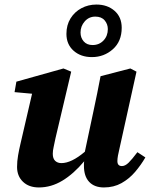

<svg xmlns="http://www.w3.org/2000/svg" viewBox="-20 -809 663 844"><path d="M437 15Q395 15 372 -9.5Q349 -34 349 -80Q349 -85 349 -90Q349 -95 350 -100Q304 -45 254.5 -15Q205 15 151 15Q107 15 81 -10Q55 -35 55 -75Q55 -100 59.5 -126Q64 -152 70 -177L121 -397L44 -404L52 -450L259 -508L293 -494L224 -202Q220 -181 216 -164Q212 -147 212 -133Q212 -112 222.5 -102Q233 -92 250 -92Q294 -92 353 -142L391 -321Q399 -360 407 -397.5Q415 -435 422 -474L553 -508L580 -494L505 -155Q501 -139 498.5 -125Q496 -111 496 -101Q496 -79 516 -79Q530 -79 545 -93.5Q560 -108 584 -140L619 -117Q600 -84 574 -53.5Q548 -23 514 -4Q480 15 437 15ZM384 -558Q335 -558 303.5 -586Q272 -614 272 -660Q272 -699 290 -728Q308 -757 338 -773Q368 -789 404 -789Q452 -789 483.5 -761.5Q515 -734 515 -687Q515 -627 476 -592.5Q437 -558 384 -558ZM387 -611Q416 -611 435 -631Q454 -651 454 -681Q454 -703 440 -719.5Q426 -736 399 -736Q371 -736 352.5 -715Q334 -694 334 -666Q334 -643 348 -627Q362 -611 387 -611Z"/></svg>

Font: Source Serif 4 SmText
Style: Bold Italic
Weight: 700
Italic angle: -12°
Designer: Frank Grießhammer
Foundry: Adobe
Version: Version 4.005;hotconv 1.1.0;makeotfexe 2.6.0